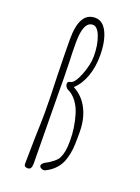

<svg xmlns="http://www.w3.org/2000/svg" viewBox="-144 -813 641 882"><g transform="rotate(20 176.0 -372.0)"><path d="M90 -8 92 -135Q95 -219 95 -261Q95 -335 91 -440Q88 -559 88 -618Q88 -750 164 -750Q202 -750 223 -706.5Q244 -663 244 -593Q244 -539 228 -493Q212 -447 180 -417Q226 -393 251 -344.5Q276 -296 276 -231V-208Q276 -170 273.5 -147Q271 -124 263 -98Q246 -42 188 -13L180 -11Q172 -11 165.5 -15.5Q159 -20 159 -26Q159 -34 171 -43Q190 -52 210.5 -68Q231 -84 234 -96Q248 -122 248 -176V-181Q248 -243 230 -303Q221 -335 202.5 -360Q184 -385 160 -396Q153 -399 148.5 -406Q144 -413 144 -419Q144 -424 146 -428Q148 -432 152 -432Q154 -434 159 -434Q179 -440 198.5 -490.5Q218 -541 218 -581Q218 -638 202 -678Q187 -716 165 -716Q119 -716 119 -613Q119 -563 121 -523L123 -433V-395L125 -209L127 -24Q127 6 109 6H108Q90 6 90 -8Z"/></g></svg>

Font: Amatic SC
Style: Regular
Weight: 400
Designer: Multiple Designers
Foundry: Vernon Adams
Version: Version 2.505